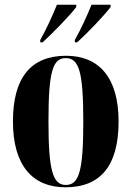

<svg xmlns="http://www.w3.org/2000/svg" viewBox="-20 -786 559 816"><path d="M151 -616V-606H161C204 -645 278 -721 304 -756V-766H222C204 -721 177 -662 151 -616ZM298 -616V-606H308C351 -645 424 -721 450 -756V-766H369C351 -721 324 -662 298 -616ZM258 10C407 10 484 -81 484 -270C484 -457 400 -549 261 -549C112 -549 35 -457 35 -270C35 -82 119 10 258 10ZM260 0C205 0 186 -59 186 -270C186 -481 204 -539 259 -539C316 -539 334 -481 334 -270C334 -59 316 0 260 0Z"/></svg>

Font: Noto Serif Display ExtraCondensed ExtraBold
Style: Regular
Weight: 800
Width: 2
Designer: Monotype Design Team
Foundry: Monotype Imaging Inc.
Version: Version 2.009